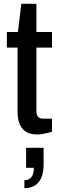

<svg xmlns="http://www.w3.org/2000/svg" viewBox="-20 -694 315 1008"><path d="M177 12Q136 12 113 -4.5Q90 -21 81 -48.5Q72 -76 72 -107V-444H16V-526H74L92 -674H171V-526H253V-444H171V-116Q171 -93 179 -82Q187 -71 208 -71H253V-3Q243 1 229.5 4Q216 7 202.5 9.5Q189 12 177 12ZM108 294V252Q134 252 146 234.5Q158 217 158 187H117V82H209V167Q209 213 196 241Q183 269 160.5 281.5Q138 294 108 294Z"/></svg>

Font: Archivo SemiCondensed Medium
Style: Regular
Weight: 500
Width: 4
Designer: Hector Gatti
Foundry: Omnibus-Type
Version: Version 2.001